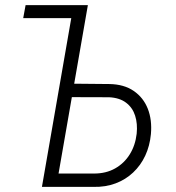

<svg xmlns="http://www.w3.org/2000/svg" viewBox="-20 -731 687 751"><path d="M70.8 -660.2 80.1 -710.9H286.6L277.3 -660.2ZM251.5 -403.8 407.7 -402.3Q465.3 -401.4 503.2 -375.2Q541 -349.1 558.1 -305.7Q575.2 -262.2 570.3 -206.5Q565.9 -160.2 548.1 -122.1Q530.3 -84 500.7 -56.2Q471.2 -28.3 432.1 -13.7Q393.1 1 345.7 0H144L267.6 -710.9H323.7L209 -52.2H347.7Q395 -52.2 430.4 -72.3Q465.8 -92.3 487.5 -127.2Q509.3 -162.1 514.6 -208Q518.6 -247.1 508.5 -278.6Q498.5 -310.1 473.1 -329.3Q447.8 -348.6 406.7 -350.6L241.2 -351.1Z"/></svg>

Font: Roboto Condensed Light
Style: Italic
Weight: 300
Italic angle: -12°
Designer: Christian Robertson
Foundry: Google
Version: Version 3.0; 2020